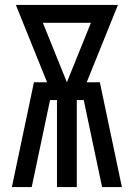

<svg xmlns="http://www.w3.org/2000/svg" viewBox="-20 -755 540 775"><path d="M28 0 117 -423H170L44 -735H456L330 -423H383L472 0H392L318 -351H290V0H210V-351H182L108 0ZM250 -423 347 -663H153Z"/></svg>

Font: Iosevka SS08
Style: Regular
Weight: 400
Monospace: yes
Designer: Belleve Invis
Foundry: Belleve Invis
Version: 2.1.0; ttfautohint (v1.8.2)